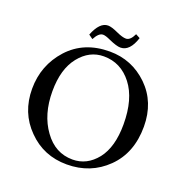

<svg xmlns="http://www.w3.org/2000/svg" viewBox="-144 -936 1037 1080"><g transform="rotate(20 375.0 -396.0)"><path d="M324 -799Q345 -799 386 -780Q421 -764 442 -764Q468 -764 488 -807L514 -793Q486 -706 430 -706Q407 -706 360 -727Q330 -741 315 -741Q289 -741 266 -697L241 -715Q274 -799 324 -799ZM383 -665Q516 -665 612 -572Q707 -479 707 -333Q707 -175 610 -80Q513 15 371 15Q232 15 138 -81Q43 -176 43 -319Q43 -460 136 -563Q229 -665 383 -665ZM361 -628Q275 -628 215 -553Q155 -478 155 -345Q155 -206 222 -114Q288 -22 392 -22Q478 -22 537 -96Q595 -170 595 -306Q595 -458 529 -543Q463 -628 361 -628Z"/></g></svg>

Font: Shafarik
Style: Regular
Weight: 400
Version: Version 1.001; ttfautohint (v1.8.4.7-5d5b)